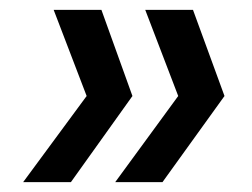

<svg xmlns="http://www.w3.org/2000/svg" viewBox="-20 -490 511 390"><path d="M186 -470 249 -295 124 -120H27L156 -295L89 -470ZM372 -470 436 -295 310 -120H214L342 -295L275 -470Z"/></svg>

Font: DM Sans 28pt Medium
Style: Italic
Weight: 500
Italic angle: -10°
Version: Version 4.004;gftools[0.9.30]